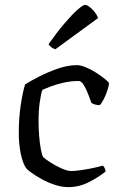

<svg xmlns="http://www.w3.org/2000/svg" viewBox="-20 -767 489 787"><path d="M260 0Q233 0 204.5 -9.5Q176 -19 151.5 -32.5Q127 -46 109.5 -58.5Q92 -71 87 -78Q73 -98 65 -137.5Q57 -177 57 -222Q57 -283 65 -336.5Q73 -390 83 -421Q103 -434 139 -452.5Q175 -471 216.5 -485.5Q258 -500 296 -500Q310 -500 331 -491.5Q352 -483 372.5 -470Q393 -457 408 -445Q423 -433 427 -426Q426 -414 420 -396Q414 -378 405.5 -361Q397 -344 389 -336Q379 -336 370 -338.5Q361 -341 355 -345Q349 -361 341 -382Q333 -403 323 -419Q313 -435 303 -435Q270 -435 240 -428Q210 -421 187.5 -412.5Q165 -404 154 -399Q148 -384 143 -348.5Q138 -313 138 -272Q138 -241 140.5 -210Q143 -179 147.5 -155Q152 -131 157 -123Q164 -116 185.5 -102Q207 -88 231.5 -77Q256 -66 272 -66Q288 -66 315 -70Q342 -74 367 -79.5Q392 -85 402 -88Q405 -85 408.5 -79Q412 -73 413 -64Q383 -40 343.5 -20Q304 0 260 0ZM207 -565Q197 -568 189.5 -574Q182 -580 179 -586Q212 -633 243 -669.5Q274 -706 297 -726.5Q320 -747 329 -747Q340 -747 358 -729Q376 -711 382 -693Z"/></svg>

Font: Texturina Light
Style: Regular
Weight: 300
Designer: Guillermo Torres Carreño
Foundry: Omnibus-Type
Version: Version 1.002; ttfautohint (v1.8.3)